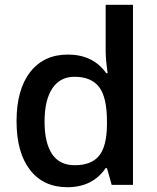

<svg xmlns="http://www.w3.org/2000/svg" viewBox="-20 -780 663 810"><path d="M264.2 9.8Q163.1 9.8 106.4 -63.5Q49.8 -136.7 49.8 -269Q49.8 -401.9 107.2 -475.8Q164.6 -549.8 266.1 -549.8Q372.6 -549.8 428.2 -471.2H434.1Q425.8 -529.3 425.8 -563V-759.8H541V0H451.2L431.2 -70.8H425.8Q370.6 9.8 264.2 9.8ZM294.9 -83Q365.7 -83 397.9 -122.8Q430.2 -162.6 431.2 -252V-268.1Q431.2 -370.1 397.9 -413.1Q364.7 -456.1 293.9 -456.1Q233.4 -456.1 200.7 -407Q168 -357.9 168 -267.1Q168 -177.2 199.7 -130.1Q231.4 -83 294.9 -83Z"/></svg>

Font: f42724691920640   
Style: Regular
Weight: 600
Foundry: Ascender Corporation
Version: Version 1.10